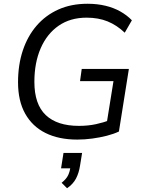

<svg xmlns="http://www.w3.org/2000/svg" viewBox="-20 -734 766 1022"><path d="M391 9Q293 9 222.5 -26Q152 -61 114 -129Q76 -197 76 -296Q76 -389 101.5 -465.5Q127 -542 175 -597.5Q223 -653 291 -683.5Q359 -714 446 -714Q497 -714 541 -703.5Q585 -693 620.5 -673Q656 -653 682 -626L644 -560Q602 -600 553 -620Q504 -640 441 -640Q354 -640 292 -597Q230 -554 196.5 -477Q163 -400 163 -298Q163 -179 223.5 -121.5Q284 -64 400 -64Q449 -64 490.5 -73Q532 -82 569 -96L544 -53L584 -302H406L415 -367H666L613 -34Q586 -21 549 -11.5Q512 -2 471.5 3.5Q431 9 391 9ZM337 268 308 239Q334 218 343 198Q352 178 356 152L374 162H305L318 80H417L406 148Q400 187 384.5 216.5Q369 246 337 268Z"/></svg>

Font: Nunito Sans 12pt ExtraLight 12pt
Style: Italic
Weight: 400
Italic angle: -9°
Version: Version 3.101;gftools[0.9.27]